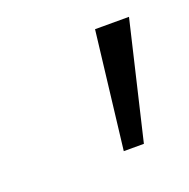

<svg xmlns="http://www.w3.org/2000/svg" viewBox="-52 -805 282 287"><g transform="rotate(-20 89.0 -662.0)"><path d="M102 -569 124 -755H178L134 -569Z"/></g></svg>

Font: DM Sans 24pt ExtraLight
Style: Italic
Weight: 250
Italic angle: -10°
Designer: Colophon Foundry, Jonny Pinhorn
Foundry: Colophon Foundry
Version: Version 4.004;gftools[0.9.30]